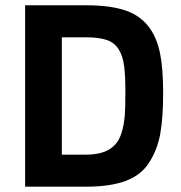

<svg xmlns="http://www.w3.org/2000/svg" viewBox="-20 -700 678 720"><path d="M445.8 -449.2Q436.5 -530.3 382.3 -549.3Q353 -560.1 303.2 -560.1H211.9V-120.1H303.2Q378.4 -120.1 412.1 -158.2Q441.4 -189 448.2 -270Q450.2 -301.8 450.2 -358.4Q450.2 -415 445.8 -449.2ZM303.2 0H74.2V-680.2H303.2Q391.1 -680.2 448.2 -661.6Q554.2 -627 580.1 -500.5Q591.8 -442.9 591.8 -351.1Q591.8 -259.3 581.1 -198.7Q570.3 -138.7 539.6 -90.8Q509.3 -43 451.2 -21.5Q393.1 0 303.2 0Z"/></svg>

Font: TitilliumWeb-Bold
Style: Bold
Weight: 700
Version: Version 1.001;PS 57.000;hotconv 1.0.70;makeotf.lib2.5.55311